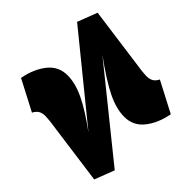

<svg xmlns="http://www.w3.org/2000/svg" viewBox="-153 -682 833 833"><g transform="rotate(-45 263.5 -265.5)"><path d="M479 -173Q479 -153 486 -141Q493 -129 510 -120L437 20Q372 8 329 -26Q286 -60 286 -115Q286 -164 314.5 -222.5Q343 -281 410 -373L93 20L2 -15L45 -330Q47 -352 47 -358Q47 -378 40 -390Q33 -402 16 -411L89 -551Q154 -539 197 -505Q240 -471 240 -416Q240 -368 213 -311.5Q186 -255 128 -176L433 -551L524 -516L481 -201Q479 -179 479 -173Z"/></g></svg>

Font: FiraGO Heavy
Style: Italic
Weight: 900
Italic angle: -8°
Designer: bBox Type GmbH
Foundry: bBox Type GmbH
Version: Version 1.001